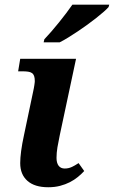

<svg xmlns="http://www.w3.org/2000/svg" viewBox="-20 -786 484 816"><path d="M303.2 -536.1 233.9 -210.9Q228 -183.6 224.1 -159.9Q220.2 -136.2 220.2 -115.2Q220.2 -93.3 229.2 -81.5Q238.3 -69.8 254.9 -69.8Q270.5 -69.8 283.7 -75.7Q296.9 -81.5 314 -92.8L337.9 -59.1Q326.2 -46.4 311 -33.9Q295.9 -21.5 276.9 -11.7Q257.8 -2 235.1 3.9Q212.4 9.8 185.1 9.8Q127.4 9.8 96.7 -17.3Q65.9 -44.4 65.9 -92.8Q65.9 -114.3 69.8 -144Q73.7 -173.8 82 -211.9L121.1 -397.9Q122.6 -404.3 123.8 -411.1Q125 -418 126 -424.1Q127 -430.2 127.4 -434.6Q127.9 -439 127.9 -440.9Q127.9 -454.6 125 -462.9Q122.1 -471.2 115.7 -475.6Q109.4 -480 99.4 -481.4Q89.4 -482.9 75.2 -482.9H57.1L65.9 -536.1ZM168.5 -619.1Q182.1 -633.3 198.2 -651.9Q214.4 -670.4 230.2 -690.2Q246.1 -710 261 -729.5Q275.9 -749 287.6 -766.1H444.3L441.4 -755.9Q433.6 -747.1 419.9 -735.1Q406.2 -723.1 388.9 -709.5Q371.6 -695.8 351.8 -681.4Q332 -667 311.5 -653.3Q291 -639.6 271 -627.2Q251 -614.7 233.4 -606H165.5Z"/></svg>

Font: Droid Serif
Style: Bold Italic
Weight: 700
Italic angle: -12°
Designer: Monotype Design team
Foundry: Monotype Imaging Inc.
Version: Version 1.03